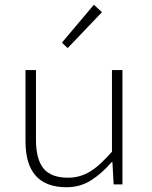

<svg xmlns="http://www.w3.org/2000/svg" viewBox="-20 -774 640 806"><path d="M259 12Q87 12 87 -181V-480H131V-187Q131 -106 162.5 -67Q194 -28 266 -28Q291 -28 314 -34.5Q337 -41 359 -54.5Q381 -68 403 -88.5Q425 -109 450 -137V-480H494V0H457L452 -93H448Q409 -47 363 -17.5Q317 12 259 12ZM264 -572 240 -595 374 -754 408 -723Z"/></svg>

Font: Source Code Pro Light
Style: Regular
Weight: 300
Monospace: yes
Designer: Paul D. Hunt, Teo Tuominen
Foundry: Adobe Systems Incorporated
Version: Version 2.030;PS 1.000;hotconv 16.6.51;makeotf.lib2.5.65220